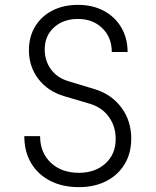

<svg xmlns="http://www.w3.org/2000/svg" viewBox="-20 -760 640 790"><path d="M305 10Q237 10 186.5 -16Q136 -42 108 -89Q80 -136 80 -200H145Q145 -132 189 -90.5Q233 -49 305 -49Q372 -49 414 -87.5Q456 -126 456 -188Q456 -240 428 -279Q400 -318 350 -333L245 -364Q177 -384 138 -435Q99 -486 99 -553Q99 -609 124.5 -651Q150 -693 195.5 -716.5Q241 -740 301 -740Q361 -740 407 -715.5Q453 -691 479 -647Q505 -603 505 -546H440Q440 -606 401 -644Q362 -682 301 -682Q240 -682 202 -647Q164 -612 164 -557Q164 -510 189.5 -475Q215 -440 261 -426L367 -394Q438 -373 479 -318Q520 -263 520 -190Q520 -130 493 -85Q466 -40 417.5 -15Q369 10 305 10Z"/></svg>

Font: JetBrains Mono NL ExtraLight
Style: Regular
Weight: 200
Designer: Philipp Nurullin, Konstantin Bulenkov
Foundry: JetBrains
Version: Version 2.304; ttfautohint (v1.8.4.7-5d5b)